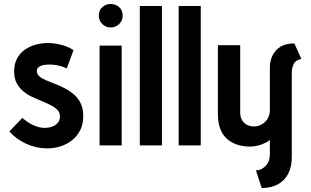

<svg xmlns="http://www.w3.org/2000/svg" viewBox="-20 -730 1562 964"><path d="M315 -386 349 -478Q332 -490 310 -498Q288 -506 264.5 -510Q241 -514 219 -514Q188 -514 158 -505.5Q128 -497 103.5 -479.5Q79 -462 65 -435Q51 -408 51 -371Q51 -337 63.5 -313Q76 -289 96.5 -272Q117 -255 141.5 -243.5Q166 -232 190.5 -222Q215 -212 235.5 -201.5Q256 -191 268.5 -178Q281 -165 281 -145Q281 -130 274 -119Q267 -108 256 -101Q245 -94 231.5 -91Q218 -88 205 -88Q185 -88 165 -94.5Q145 -101 126.5 -112.5Q108 -124 92 -138L27 -70Q62 -31 112 -8Q162 15 217 15Q252 15 284.5 4.5Q317 -6 342.5 -26.5Q368 -47 383 -77Q398 -107 398 -147Q398 -184 385.5 -210.5Q373 -237 352 -255Q331 -273 306.5 -286Q282 -299 257 -308.5Q232 -318 211 -327Q190 -336 177.5 -347Q165 -358 165 -373Q165 -384 171.5 -390.5Q178 -397 188 -400.5Q198 -404 208.5 -405Q219 -406 228 -406Q245 -406 260.5 -403.5Q276 -401 290 -396.5Q304 -392 315 -386Z M480 0H591V-501H480ZM536 -710Q511 -710 493.5 -694Q476 -678 476 -652Q476 -627 493.5 -609.5Q511 -592 536 -592Q561 -592 578.5 -609.5Q596 -627 596 -652Q596 -678 578.5 -694Q561 -710 536 -710Z M682 0H793V-700H682Z M877 0H988V-700H877Z M1493 -434 1458 -512Q1413 -512 1386 -494Q1359 -476 1347 -448.5Q1335 -421 1335 -393V-177Q1335 -160 1329 -145Q1323 -130 1312 -119Q1301 -108 1286.5 -101.5Q1272 -95 1255 -95Q1240 -95 1227 -100Q1214 -105 1205 -114Q1196 -123 1191 -135.5Q1186 -148 1186 -162V-503H1074V-159Q1074 -111 1087.5 -79Q1101 -47 1124.5 -28.5Q1148 -10 1176.5 -2Q1205 6 1235 6Q1256 6 1276.5 0.5Q1297 -5 1313 -13Q1329 -21 1335 -28V48Q1335 63 1330 76.5Q1325 90 1315.5 101Q1306 112 1293 118.5Q1280 125 1265 125L1294 214Q1342 214 1376 195Q1410 176 1427.5 141.5Q1445 107 1445 59V-363Q1445 -389 1454.5 -408.5Q1464 -428 1493 -434Z"/></svg>

Font: Advent Pro
Style: Bold
Weight: 700
Designer: VivaRado, Andreas Kalpakidis
Foundry: VivaRado, Andreas Kalpakidis
Version: Version 3.000